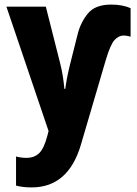

<svg xmlns="http://www.w3.org/2000/svg" viewBox="-20 -578 596 838"><path d="M465 -558Q396 -558 364 -519.5Q332 -481 319 -429L285 -294Q270 -232 265 -190H261Q256 -248 243 -300L180 -549H8L192 -6L186 17Q172 70 151 90.5Q130 111 95 111Q72 111 50 105V232Q79 240 118 240Q278 240 333 54L442 -317Q462 -384 480 -403.5Q498 -423 520 -423Q532 -423 550 -418V-542Q516 -558 465 -558Z"/></svg>

Font: Noto Sans Display SemiCondensed Extra
Style: Regular
Weight: 800
Width: 4
Designer: Monotype Design Team
Foundry: Monotype Imaging Inc.
Version: Version 1.900